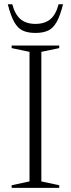

<svg xmlns="http://www.w3.org/2000/svg" viewBox="-20 -904 340 924"><path d="M265 -12.5V0H36V-12.5L122 -31V-654.5L36 -672.5V-685H265V-672.5L179 -654.5V-31ZM150.5 -789Q195 -789 222 -811.2Q249 -833.5 262 -883.5H283.5Q269.5 -828.5 252.8 -798.5Q236 -768.5 211.8 -757Q187.5 -745.5 150.5 -745.5Q113.5 -745.5 89.2 -757Q65 -768.5 48.2 -798.5Q31.5 -828.5 17.5 -883.5H39Q52.5 -833.5 79.5 -811.2Q106.5 -789 150.5 -789Z"/></svg>

Font: Newsreader 36pt Light
Style: Regular
Weight: 300
Designer: Hugues Gentile
Foundry: Production Type
Version: Version 1.003